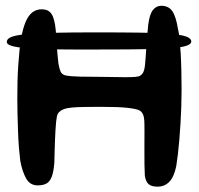

<svg xmlns="http://www.w3.org/2000/svg" viewBox="-20 -652 706 682"><path d="M286 -476Q213 -476 159.8 -477Q106.5 -478 72 -481Q37.5 -484 20.8 -489.2Q4 -494.5 4 -503Q4 -514 19.8 -520.5Q35.5 -527 71.5 -530.5Q107.5 -534 168.5 -535.5Q229.5 -537 320 -537Q415.5 -537 480.8 -536Q546 -535 585.2 -531.8Q624.5 -528.5 642 -522Q659.5 -515.5 659.5 -504.5Q659.5 -497 647.5 -491.5Q635.5 -486 609 -483Q582.5 -480 539 -478.5Q495.5 -477 432.8 -476.5Q370 -476 286 -476ZM539.5 11Q518 11 507.8 2Q497.5 -7 494.5 -28Q493.5 -46 493.2 -65.8Q493 -85.5 493 -105.8Q493 -126 493 -145Q493 -164 493.2 -180.5Q493.5 -197 493 -208.5Q493 -234.5 488.2 -245.2Q483.5 -256 474 -260.5Q463 -265.5 432.8 -269Q402.5 -272.5 336 -272.5Q298.5 -272.5 275.2 -272Q252 -271.5 238.2 -270.2Q224.5 -269 216.8 -267.2Q209 -265.5 202.5 -262.5Q195.5 -259.5 189 -252.8Q182.5 -246 181 -230.5Q179.5 -223 178.8 -212.5Q178 -202 177 -188.5Q176 -175 175.5 -158.2Q175 -141.5 174.2 -120.8Q173.5 -100 173 -74.5Q170.5 -41 163.5 -23.5Q156.5 -6 144.5 0.2Q132.5 6.5 114 6.5Q86.5 6.5 72.8 -18.2Q59 -43 52 -80.5Q49.5 -100 47.2 -128Q45 -156 44 -186.8Q43 -217.5 42.2 -247Q41.5 -276.5 41.5 -299Q41.5 -333.5 42.2 -364Q43 -394.5 45 -421.8Q47 -449 49.2 -472.5Q51.5 -496 55 -515.5Q61 -550 70.5 -573Q80 -596 94.2 -607.5Q108.5 -619 128.5 -619Q151.5 -619 162.8 -602.8Q174 -586.5 178 -545.5Q179 -531 180 -516.2Q181 -501.5 182 -487.5Q183 -473.5 184 -461.8Q185 -450 186 -441Q187 -432 187.5 -426.5Q190.5 -408.5 195.2 -397.8Q200 -387 213.5 -384Q231 -380.5 265 -379.8Q299 -379 337.5 -379Q369 -379 396.5 -378.2Q424 -377.5 444.5 -378Q465 -378.5 473.5 -381Q482.5 -384.5 488 -393.8Q493.5 -403 495.5 -425.5Q496.5 -436 497.5 -450.5Q498.5 -465 499.8 -483.5Q501 -502 502.5 -522.2Q504 -542.5 506.5 -563.5Q511 -601 523 -616.2Q535 -631.5 553 -631.5Q578.5 -631.5 591.8 -612.8Q605 -594 612 -550Q615.5 -537 617.8 -514.5Q620 -492 621.8 -462.8Q623.5 -433.5 624.2 -400.2Q625 -367 625 -333Q625 -305 624 -274.8Q623 -244.5 621.2 -214.2Q619.5 -184 617 -155.8Q614.5 -127.5 611.8 -103.5Q609 -79.5 606 -61.5Q598 -23 581.2 -6Q564.5 11 539.5 11Z"/></svg>

Font: Gluten
Style: Regular
Weight: 400
Designer: Tyler Finck
Foundry: Etcetera Type Company
Version: Version 1.300